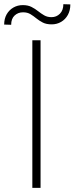

<svg xmlns="http://www.w3.org/2000/svg" viewBox="-44 -905 359 925"><path d="M151.4 -710.9V0H111.8V-710.9ZM261.2 -884.8 294.9 -883.8Q294.9 -855 283 -833.3Q271 -811.5 250.5 -799.6Q230 -787.6 205.1 -787.6Q179.2 -787.6 162.1 -796.4Q145 -805.2 131.3 -816.4Q117.7 -827.6 102.8 -836.7Q87.9 -845.7 66.9 -845.7Q43 -845.7 26.4 -830.3Q9.8 -814.9 9.8 -785.6L-23.9 -786.6Q-23.9 -814.9 -12 -835.9Q0 -856.9 20.5 -868.7Q41 -880.4 65.9 -880.4Q90.3 -880.4 107.7 -871.6Q125 -862.8 139.4 -851.3Q153.8 -839.8 168.9 -831.1Q184.1 -822.3 204.1 -822.3Q228 -822.3 244.6 -838.9Q261.2 -855.5 261.2 -884.8Z"/></svg>

Font: Roboto ExtraLight
Style: Regular
Weight: 250
Designer: Christian Robertson
Foundry: Google
Version: Version 3.009; 2024